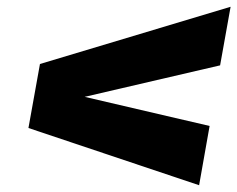

<svg xmlns="http://www.w3.org/2000/svg" viewBox="-20 -587 701 567"><path d="M661 -567 630 -394 230 -301 599 -215 568 -40 64 -209 98 -398Z"/></svg>

Font: Overused Grotesk ExtraBold
Style: Italic
Weight: 800
Italic angle: -10°
Version: Version 0.003